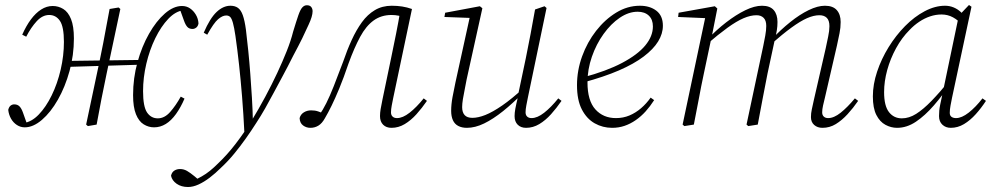

<svg xmlns="http://www.w3.org/2000/svg" viewBox="-20 -499 3982 769"><path d="M79 11Q62 11 47.5 1.5Q33 -8 24 -24Q15 -40 13 -59Q16 -71 22.5 -76Q29 -81 37 -81Q50 -81 58 -73Q66 -65 72 -48L89 0L85 4L71 0L73 -6Q106 -10 135 -40Q164 -70 187 -117Q210 -164 223 -220Q236 -276 236 -331Q236 -392 220 -415.5Q204 -439 177 -439Q150 -439 127 -414Q104 -389 85 -352L69 -360Q85 -396 104 -421.5Q123 -447 145 -461Q167 -475 191 -475Q214 -475 233.5 -463Q253 -451 264.5 -422.5Q276 -394 276 -345Q276 -278 258.5 -214.5Q241 -151 212 -100Q183 -49 148 -19Q113 11 79 11ZM247 -231 248 -255 548 -259 547 -240ZM332 6 325 0 380 -260Q387 -294 393.5 -327Q400 -360 406 -394Q412 -428 419 -463L455 -469L462 -463L407 -204Q396 -153 386.5 -103.5Q377 -54 367 0ZM597 11Q575 11 555.5 -1Q536 -13 524.5 -41.5Q513 -70 513 -118Q513 -186 530.5 -249.5Q548 -313 577 -364Q606 -415 640.5 -445Q675 -475 709 -475Q727 -475 741 -465.5Q755 -456 764.5 -440Q774 -424 775 -405Q773 -394 766 -388.5Q759 -383 751 -383Q738 -383 730.5 -391Q723 -399 717 -416L699 -466L709 -468L720 -460L715 -458Q683 -454 654 -423.5Q625 -393 602 -346Q579 -299 566 -243.5Q553 -188 553 -134Q553 -72 569 -48.5Q585 -25 612 -25Q639 -25 661.5 -50.5Q684 -76 704 -112L719 -104Q704 -69 685 -42.5Q666 -16 644 -2.5Q622 11 597 11Z M733 250Q706 250 687.5 237Q669 224 665 205Q668 191 678 184.5Q688 178 701 178Q716 178 729 185.5Q742 193 759 207L779 224V229H754V225Q771 217 788 207.5Q805 198 821 185Q837 172 853 156Q890 121 923 78Q956 35 985 -11Q1016 -62 1042.5 -111.5Q1069 -161 1090.5 -207Q1112 -253 1128.5 -294.5Q1145 -336 1154 -372Q1167 -415 1175 -438Q1183 -461 1191 -469.5Q1199 -478 1209 -478Q1221 -478 1226.5 -471Q1232 -464 1232 -454Q1232 -444 1228 -430.5Q1224 -417 1216 -400Q1204 -373 1190.5 -345.5Q1177 -318 1154 -275Q1132 -231 1112.5 -195Q1093 -159 1076 -127Q1059 -95 1042 -65Q1025 -35 1006 -6Q987 24 965 55Q943 86 918.5 116Q894 146 865 173Q843 195 820 212.5Q797 230 775 240Q753 250 733 250ZM959 36Q955 -45 949.5 -112.5Q944 -180 937.5 -239.5Q931 -299 923 -355Q918 -389 913 -407Q908 -425 902 -431Q896 -437 886 -437Q871 -437 853.5 -422Q836 -407 810 -360L796 -368Q821 -426 847.5 -451Q874 -476 903 -476Q921 -476 933 -467.5Q945 -459 952.5 -438Q960 -417 965 -380Q970 -339 974.5 -294.5Q979 -250 982.5 -203Q986 -156 989 -107.5Q992 -59 993 -8H1000Z M1223 13Q1207 13 1194 3.5Q1181 -6 1180 -26Q1184 -41 1197 -49Q1210 -57 1226 -57Q1234 -57 1241 -56Q1248 -55 1255 -52.5Q1262 -50 1267 -48L1283 -41L1271 -29L1258 -37Q1273 -58 1287 -86Q1301 -114 1317 -154.5Q1333 -195 1354 -251Q1370 -298 1388.5 -338.5Q1407 -379 1429.5 -410Q1452 -441 1481.5 -458.5Q1511 -476 1549 -476Q1571 -476 1590.5 -473Q1610 -470 1630 -463L1555 -107Q1552 -92 1549 -76.5Q1546 -61 1546 -49Q1546 -38 1552.5 -32Q1559 -26 1570 -26Q1593 -26 1620.5 -47.5Q1648 -69 1677 -105L1690 -95Q1670 -66 1648 -41.5Q1626 -17 1601 -2Q1576 13 1548 13Q1527 13 1514.5 0.5Q1502 -12 1502 -34Q1502 -47 1504.5 -62Q1507 -77 1512 -101L1547 -269Q1557 -317 1566.5 -364.5Q1576 -412 1584 -460L1607 -425Q1592 -433 1577.5 -436Q1563 -439 1548 -439Q1507 -439 1476.5 -417Q1446 -395 1422.5 -351.5Q1399 -308 1376 -245Q1356 -186 1339 -145Q1322 -104 1308 -75.5Q1294 -47 1281 -25Q1270 -5 1255.5 4Q1241 13 1223 13Z M1850 13Q1830 13 1815.5 5.5Q1801 -2 1794 -17.5Q1787 -33 1787 -55Q1787 -81 1792.5 -110.5Q1798 -140 1804 -168L1863 -437L1869 -427L1760 -431L1763 -448L1902 -474L1912 -466L1849 -181Q1846 -163 1841.5 -142Q1837 -121 1834 -102Q1831 -83 1831 -70Q1831 -49 1841 -38Q1851 -27 1872 -27Q1895 -27 1924 -38.5Q1953 -50 1991.5 -76.5Q2030 -103 2079 -148L2084 -131H2079Q2035 -86 1995 -54Q1955 -22 1919 -4.5Q1883 13 1850 13ZM2087 13Q2066 13 2053.5 0.5Q2041 -12 2041 -34Q2041 -47 2044 -63.5Q2047 -80 2055 -113L2054 -114L2086 -266Q2096 -315 2105 -362.5Q2114 -410 2123 -461L2161 -474L2169 -467L2094 -107Q2091 -92 2088 -76.5Q2085 -61 2085 -49Q2085 -38 2091.5 -32Q2098 -26 2109 -26Q2132 -26 2159.5 -47.5Q2187 -69 2216 -105L2229 -95Q2209 -66 2187 -41.5Q2165 -17 2140 -2Q2115 13 2087 13Z M2432 13Q2394 13 2362 -5Q2330 -23 2310.5 -60.5Q2291 -98 2291 -158Q2291 -217 2311.5 -273.5Q2332 -330 2367.5 -375.5Q2403 -421 2448 -448.5Q2493 -476 2543 -476Q2583 -476 2609 -456Q2635 -436 2635 -396Q2635 -364 2616 -333Q2597 -302 2558 -272.5Q2519 -243 2459 -217Q2399 -191 2317 -169L2315 -189Q2409 -214 2471.5 -247Q2534 -280 2564.5 -317Q2595 -354 2595 -393Q2595 -421 2578.5 -436.5Q2562 -452 2534 -452Q2498 -452 2462.5 -428Q2427 -404 2397.5 -363Q2368 -322 2350.5 -271.5Q2333 -221 2333 -169Q2333 -96 2364.5 -61Q2396 -26 2447 -26Q2476 -26 2501 -36.5Q2526 -47 2547.5 -65.5Q2569 -84 2586 -108L2600 -98Q2584 -73 2566 -53Q2548 -33 2526.5 -18Q2505 -3 2481.5 5Q2458 13 2432 13Z M2721 6 2714 0 2806 -435 2814 -426 2696 -431 2698 -448 2843 -474 2853 -465 2830 -349 2829 -346 2799 -204Q2788 -153 2779 -103.5Q2770 -54 2759 0ZM2977 6 2970 0 3037 -315Q3041 -334 3045 -356Q3049 -378 3049 -395Q3049 -417 3038.5 -427.5Q3028 -438 3010 -438Q2986 -438 2958 -426Q2930 -414 2894 -388Q2858 -362 2809 -320L2808 -340H2812Q2849 -379 2888.5 -409.5Q2928 -440 2965 -458Q3002 -476 3032 -476Q3064 -476 3079 -458.5Q3094 -441 3094 -411Q3094 -394 3091.5 -378.5Q3089 -363 3085 -347L3083 -339L3054 -204Q3044 -153 3034.5 -103.5Q3025 -54 3015 0ZM3274 13Q3254 13 3241 1.5Q3228 -10 3228 -30Q3228 -45 3231.5 -61Q3235 -77 3240 -100L3287 -305Q3292 -329 3297 -352.5Q3302 -376 3302 -394Q3302 -417 3291.5 -427.5Q3281 -438 3262 -438Q3239 -438 3212 -426Q3185 -414 3150 -388.5Q3115 -363 3067 -321L3066 -341H3070Q3107 -380 3145 -410.5Q3183 -441 3219 -458.5Q3255 -476 3284 -476Q3316 -476 3331.5 -458.5Q3347 -441 3347 -411Q3347 -388 3342.5 -366Q3338 -344 3332 -316L3284 -108Q3280 -92 3276.5 -76.5Q3273 -61 3273 -49Q3273 -38 3279.5 -32Q3286 -26 3297 -26Q3320 -26 3347 -47.5Q3374 -69 3404 -105L3417 -95Q3397 -66 3374.5 -41.5Q3352 -17 3327.5 -2Q3303 13 3274 13Z M3573 13Q3549 13 3526.5 1Q3504 -11 3490 -38.5Q3476 -66 3476 -113Q3476 -161 3493 -212Q3510 -263 3539 -310Q3568 -357 3605 -394.5Q3642 -432 3683.5 -454Q3725 -476 3765 -476Q3783 -476 3799 -469.5Q3815 -463 3828 -451Q3841 -439 3850 -422L3834 -399Q3818 -418 3797 -429.5Q3776 -441 3751 -441Q3728 -441 3705.5 -433.5Q3683 -426 3662 -412Q3641 -398 3623 -379Q3592 -348 3569 -306Q3546 -264 3533.5 -218.5Q3521 -173 3521 -130Q3521 -75 3540.5 -50Q3560 -25 3592 -25Q3621 -25 3649.5 -43Q3678 -61 3711 -95Q3744 -129 3783 -177L3791 -167H3789Q3756 -118 3720.5 -77Q3685 -36 3648.5 -11.5Q3612 13 3573 13ZM3788 13Q3768 13 3754.5 0.5Q3741 -12 3741 -34Q3741 -46 3742 -56.5Q3743 -67 3746 -81.5Q3749 -96 3754 -119L3755 -124L3820 -435L3823 -439L3861 -479L3871 -472L3793 -107Q3790 -92 3787 -76Q3784 -60 3784 -47Q3784 -36 3791 -31Q3798 -26 3809 -26Q3832 -26 3860 -48Q3888 -70 3915 -105L3929 -95Q3910 -66 3888 -41.5Q3866 -17 3841 -2Q3816 13 3788 13Z"/></svg>

Font: Source Serif 4 36pt Light
Style: Italic
Weight: 300
Italic angle: -12°
Designer: Frank Grießhammer
Foundry: Adobe Systems Incorporated
Version: Version 4.004;hotconv 1.0.116;makeotfexe 2.5.65601